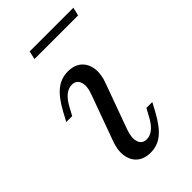

<svg xmlns="http://www.w3.org/2000/svg" viewBox="-186 -647 723 723"><g transform="rotate(-45 175.5 -285.0)"><path d="M171 11.3Q137.1 11.3 116.5 -6.5Q96 -24.2 91.9 -55.2Q87.9 -86.3 103.2 -125L166.9 -300Q180.6 -335.5 173 -357.7Q165.3 -379.8 141.1 -379.8Q122.6 -379.8 106 -366.1Q89.5 -352.4 75 -325L58.9 -295.2H27.4L46 -329.8Q73.4 -380.6 101.6 -403.2Q129.8 -425.8 166.1 -425.8Q200 -425.8 220.6 -408.1Q241.1 -390.3 245.2 -359.3Q249.2 -328.2 233.9 -289.5L170.2 -114.5Q157.3 -79 164.5 -56.9Q171.8 -34.7 196 -34.7Q233.1 -34.7 262.1 -89.5L278.2 -119.4H309.7L291.1 -84.7Q262.9 -33.1 235.1 -10.9Q207.3 11.3 171 11.3ZM110.5 -547.6 117.7 -580.6H350.8L342.7 -547.6Z"/></g></svg>

Font: Playfair 12pt Light
Style: Italic
Weight: 300
Italic angle: -15.6°
Designer: Claus Eggers Sørensen
Foundry: Claus Eggers Sørensen
Version: Version 2.000;gftools[0.9.28]